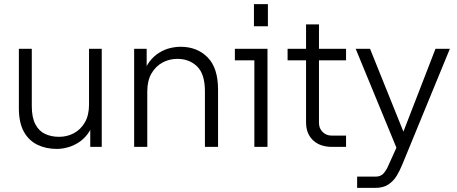

<svg xmlns="http://www.w3.org/2000/svg" viewBox="-20 -716 2227 936"><path d="M257 10Q204 10 162 -10.5Q120 -31 96 -74.5Q72 -118 72 -189V-478H135V-199Q135 -143 152.5 -110Q170 -77 200 -63Q230 -49 268 -49Q307 -49 340 -66.5Q373 -84 393.5 -119Q414 -154 414 -206V-478H476V0H420V-128H438Q427 -89 407 -62.5Q387 -36 361 -20Q335 -4 308 3Q281 10 257 10Z M634 0V-478H695V-350H678Q689 -390 709.5 -416.5Q730 -443 756 -459Q782 -475 809 -481.5Q836 -488 860 -488Q941 -488 992 -436.5Q1043 -385 1043 -279V0H979V-271Q979 -355 941 -392Q903 -429 845 -429Q805 -429 772 -411Q739 -393 718.5 -358Q698 -323 698 -270V0Z M1220 0V-450L1249 -422H1125V-478H1284V0ZM1218 -588V-696H1286V-588Z M1596 0Q1572 0 1549.5 -7Q1527 -14 1509.5 -29Q1492 -44 1482 -66.5Q1472 -89 1472 -121V-597H1535V-117Q1535 -90 1553 -72.5Q1571 -55 1596 -55H1667V0ZM1382 -422V-478H1667V-422Z M1721 200V145H1812Q1837 145 1851.5 127.5Q1866 110 1875 87L1938 -52L2103 -478H2173L1940 89Q1929 116 1913.5 141.5Q1898 167 1873 183.5Q1848 200 1809 200ZM1922 27 1714 -478H1784L1960 -41Z"/></svg>

Font: SUSE Thin Light
Style: Regular
Weight: 300
Version: Version 1.000